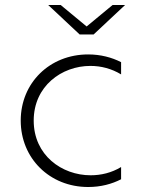

<svg xmlns="http://www.w3.org/2000/svg" viewBox="-20 -744 571 769"><path d="M333 5C384 5 428 -7 465 -26V-75C427 -52 385 -42 343 -42C228 -42 115 -122 115 -261C115 -399 227 -480 342 -480C385 -480 427 -469 465 -446V-495C428 -514 383 -526 333 -526C179 -526 63 -412 63 -261C63 -110 179 5 333 5ZM299 -606H355L481 -724H431L327 -638L223 -724H173Z"/></svg>

Font: Chess Sans Light
Style: Regular
Weight: 300
Designer: Wolf Bōese
Foundry: Wolf Bōese
Version: Version 7.223;Glyphs 3.3 (3306)